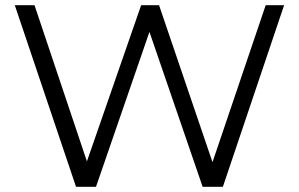

<svg xmlns="http://www.w3.org/2000/svg" viewBox="-20 -720 1151 740"><path d="M1004 -700 799 -95 593 -700H524L315 -98L113 -700H37L273 0H350L556 -597L761 0H839L1075 -700Z"/></svg>

Font: Montserrat Lite
Style: Regular
Weight: 400
Designer: Julieta Ulanovsky
Foundry: Julieta Ulanovsky
Version: Version 7.200;PS 007.200;hotconv 1.0.88;makeotf.lib2.5.64775